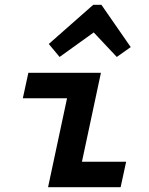

<svg xmlns="http://www.w3.org/2000/svg" viewBox="-20 -779 620 799"><path d="M180 0 259 -370H75L98 -476H400L321 -106H505L482 0ZM228 -542 183 -596 368 -759H402L524 -583L466 -542L370 -644Z"/></svg>

Font: Sometype Mono
Style: Bold Italic
Weight: 700
Italic angle: -12°
Monospace: yes
Designer: Ryoichi Tsunekawa
Foundry: Dharma Type
Version: Version 1.000; ttfautohint (v1.8.3)